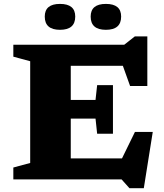

<svg xmlns="http://www.w3.org/2000/svg" viewBox="-20 -942 861 1008"><path d="M50 0V-62.5L138.5 -86.5V-620.5L50 -644.5V-707H632L688 -751H753.5V-490.5H663L625 -596.5H351.5V-417.5H481.5L490 -495H573V-240H490L481.5 -319.5H351.5V-110.5H620.5L688.5 -249.5H782L735 46H659.5L618.5 0ZM295 -785.5Q215 -785.5 215 -855Q215 -921.5 295 -921.5Q375 -921.5 375 -855Q375 -785.5 295 -785.5ZM536 -785.5Q456 -785.5 456 -855Q456 -921.5 536 -921.5Q616 -921.5 616 -855Q616 -785.5 536 -785.5Z"/></svg>

Font: Newsreader 6pt
Style: Bold
Weight: 700
Designer: Hugues Gentile
Foundry: Production Type
Version: Version 1.003; ttfautohint (v1.8.3)